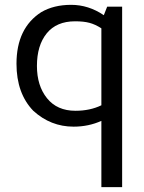

<svg xmlns="http://www.w3.org/2000/svg" viewBox="-20 -506 590 786"><path d="M116.2 -52.5Q47.5 -123.8 47.5 -245Q47.5 -391.2 148.8 -456.2Q200 -486.2 271.2 -486.2Q342.5 -486.2 405 -443.8L418.8 -478.8H480V260H395V-11.2Q342.5 12.5 281.2 12.5Q187.5 12.5 116.2 -52.5ZM287.5 -418.8Q211.2 -418.8 171.2 -369.4Q131.2 -320 131.2 -236.2Q131.2 -155 172.5 -103.8Q213.8 -52.5 288.8 -52.5Q348.8 -52.5 395 -75V-390Q370 -406.2 346.2 -412.5Q322.5 -418.8 287.5 -418.8Z"/></svg>

Font: Cambay
Style: Regular
Weight: 400
Version: Version 1.180;PS 001.180;hotconv 1.0.70;makeotf.lib2.5.58329